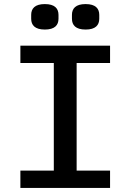

<svg xmlns="http://www.w3.org/2000/svg" viewBox="-20 -922 640 942"><path d="M520 0V-85H356V-613H520V-698H80V-613H244V-85H80V0ZM200 -777C249 -777 267 -799 267 -830V-849C267 -880 249 -902 200 -902C151 -902 133 -880 133 -849V-830C133 -799 151 -777 200 -777ZM400 -777C449 -777 467 -799 467 -830V-849C467 -880 449 -902 400 -902C351 -902 333 -880 333 -849V-830C333 -799 351 -777 400 -777Z"/></svg>

Font: IBM Mono Medium
Style: Regular
Weight: 500
Monospace: yes
Designer: Mike Abbink, Paul van der Laan, Pieter van Rosmalen
Foundry: Bold Monday
Version: Version 2.3